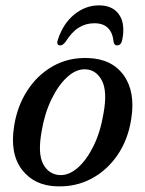

<svg xmlns="http://www.w3.org/2000/svg" viewBox="-20 -668 528 698"><path d="M299.5 -457Q386.5 -454.5 429.8 -394.2Q473 -334 457 -235Q445.5 -160.5 407.5 -104.8Q369.5 -49 313 -18.8Q256.5 11.5 188 9.5Q105 7.5 60 -51Q15 -109.5 31.5 -211Q43 -283 79.8 -339.5Q116.5 -396 173 -427.8Q229.5 -459.5 299.5 -457ZM197.5 -31.5Q230.5 -30 262.8 -58.2Q295 -86.5 320 -137.2Q345 -188 356 -254Q371 -334.5 351 -374Q331 -413.5 292 -416Q257.5 -418 224.8 -388.2Q192 -358.5 167 -306.8Q142 -255 131.5 -191.5Q116.5 -109.5 137 -71.5Q157.5 -33.5 197.5 -31.5ZM323 -583.5Q292 -583.5 266.2 -567.5Q240.5 -551.5 218 -515.5Q208 -503 199 -503Q183.5 -503 190.5 -524Q209.5 -582.5 250.2 -615.5Q291 -648.5 340 -648.5Q389.5 -648.5 412.8 -615.2Q436 -582 424.5 -523.5Q420.5 -503 405.5 -503Q395.5 -503 393 -515.5Q386.5 -583.5 323 -583.5Z"/></svg>

Font: Fraunces 72pt Soft
Style: Italic
Weight: 400
Italic angle: -16°
Version: Version 1.000;[b76b70a41]